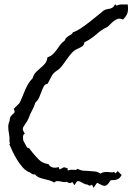

<svg xmlns="http://www.w3.org/2000/svg" viewBox="-20 -905 632 918"><path d="M590.8 -883.8Q593.8 -858.4 589.8 -844.2Q585.9 -830.1 568.4 -811.5L560.5 -814.5Q549.8 -817.4 541 -814Q532.2 -810.5 523.9 -804.2Q515.6 -797.9 508.8 -790.5Q502 -783.2 495.1 -777.3Q495.1 -777.3 493.2 -776.4Q477.5 -768.6 465.8 -760.7Q454.1 -752.9 442.4 -742.2Q428.7 -730.5 414.6 -720.7Q400.4 -710.9 383.8 -703.1Q381.8 -689.5 374 -684.1Q366.2 -678.7 355.5 -673.8Q335.9 -666 323.2 -651.9Q310.5 -637.7 299.8 -622.1Q289.1 -606.4 277.3 -590.8Q265.6 -575.2 249 -565.4Q234.4 -555.7 225.1 -538.1Q215.8 -520.5 208 -504.9Q195.3 -502.9 189.5 -492.2Q183.6 -481.4 178.7 -467.8Q173.8 -454.1 167.5 -439.5Q161.1 -424.8 149.4 -415Q143.6 -395.5 133.8 -377.9Q124 -360.4 117.2 -340.8Q111.3 -326.2 101.6 -313.5Q97.7 -307.6 93.3 -300.8Q88.9 -293.9 88.9 -287.1Q88.9 -282.2 92.3 -276.9Q95.7 -271.5 98.6 -266.6Q92.8 -261.7 91.3 -258.3Q89.8 -254.9 89.8 -252Q89.8 -249 90.3 -245.1Q90.8 -241.2 90.8 -234.4Q92.8 -231.4 95.7 -225.1Q98.6 -218.8 102.1 -212.9Q105.5 -207 108.4 -202.1Q111.3 -197.3 113.3 -197.3H118.2Q123 -192.4 127.4 -186Q131.8 -179.7 136.7 -173.8Q152.3 -155.3 167 -140.6Q181.6 -126 207 -121.1L211.9 -120.1Q219.7 -106.4 233.9 -104Q248 -101.6 260.7 -106.4Q261.7 -103.5 262.7 -100.1Q263.7 -96.7 265.6 -94.7Q272.5 -97.7 276.4 -100.6Q280.3 -103.5 284.2 -104.5Q288.1 -105.5 292.5 -104Q296.9 -102.5 304.7 -98.6L302.7 -91.8L304.7 -89.8Q314.5 -93.8 322.8 -93.3Q331.1 -92.8 340.8 -92.8L341.8 -91.8L350.6 -97.7L352.5 -96.7Q366.2 -89.8 379.9 -88.9Q393.6 -87.9 407.2 -87.4Q420.9 -86.9 434.6 -85Q448.2 -83 460.9 -75.2Q469.7 -81.1 478.5 -82Q487.3 -83 496.1 -82.5Q504.9 -82 512.7 -81.1Q520.5 -80.1 525.4 -83L532.2 -76.2L543 -86.9L561.5 -68.4Q553.7 -53.7 544.9 -49.3Q536.1 -44.9 527.8 -44.4Q519.5 -43.9 513.2 -43.5Q506.8 -43 504.9 -37.1Q503.9 -36.1 503.9 -35.6Q503.9 -35.2 502.9 -34.2Q492.2 -17.6 481.9 -16.6Q471.7 -15.6 456.1 -25.4Q449.2 -29.3 446.3 -30.3Q443.4 -31.2 438.5 -23.4L427.7 -6.8Q425.8 -10.7 423.8 -14.2Q421.9 -17.6 419.9 -22.5Q415 -17.6 409.2 -17.6Q403.3 -17.6 398.4 -22.5Q390.6 -22.5 382.8 -26.4Q375 -30.3 368.2 -34.2Q361.3 -38.1 355.5 -39.1Q349.6 -40 344.7 -33.2L335.9 -19.5L327.1 -33.2V-34.2L324.2 -33.2Q310.5 -25.4 299.8 -36.1Q291 -33.2 283.2 -34.7Q275.4 -36.1 268.1 -37.6Q260.7 -39.1 253.4 -39.1Q246.1 -39.1 239.3 -32.2Q228.5 -39.1 216.3 -42.5Q204.1 -45.9 191.4 -48.8Q178.7 -51.8 167.5 -56.2Q156.2 -60.5 147.5 -71.3Q136.7 -69.3 128.9 -76.2Q121.1 -83 116.2 -83Q101.6 -89.8 87.4 -106Q73.2 -122.1 61.5 -141.6Q49.8 -161.1 40 -181.2Q30.3 -201.2 24.4 -215.8L28.3 -219.7Q24.4 -225.6 25.4 -231.4Q26.4 -250 22.9 -266.1Q19.5 -282.2 19.5 -299.8Q19.5 -307.6 21.5 -314.9Q23.4 -322.3 26.4 -330.1Q26.4 -339.8 29.8 -345.7Q33.2 -351.6 37.6 -356Q42 -360.4 45.9 -363.3Q49.8 -366.2 49.8 -371.1Q49.8 -375 48.3 -377.9Q46.9 -380.9 45.9 -384.8L72.3 -411.1Q73.2 -412.1 76.7 -418.9Q80.1 -425.8 83 -433.1Q85.9 -440.4 88.9 -447.3Q91.8 -454.1 92.8 -457Q100.6 -477.5 110.4 -496.1Q120.1 -514.6 135.7 -530.3Q141.6 -549.8 152.3 -560.5Q163.1 -571.3 174.3 -580.6Q185.5 -589.8 194.8 -600.6Q204.1 -611.3 207 -630.9Q223.6 -636.7 233.4 -646.5Q243.2 -656.2 251 -667Q258.8 -677.7 267.1 -689.5Q275.4 -701.2 289.1 -710.9Q293 -720.7 298.3 -725.6Q303.7 -730.5 309.6 -733.9Q315.4 -737.3 320.8 -740.7Q326.2 -744.1 329.1 -751Q341.8 -753.9 362.3 -767.1Q382.8 -780.3 404.8 -797.4Q426.8 -814.5 446.3 -830.6Q465.8 -846.7 476.6 -855.5H477.5Q485.4 -860.4 492.7 -861.3Q500 -862.3 506.3 -863.8Q512.7 -865.2 519 -869.6Q525.4 -874 530.3 -884.8Q532.2 -882.8 534.2 -881.3Q536.1 -879.9 538.1 -877.9Q547.9 -883.8 564 -883.8Q580.1 -883.8 590.8 -883.8Z"/></svg>

Font: Homemade Apple
Style: Regular
Weight: 400
Designer: Font Diner, Inc
Foundry: Font Diner, Inc
Version: Version 1.000